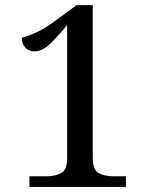

<svg xmlns="http://www.w3.org/2000/svg" viewBox="-20 -738 599 758"><path d="M96.2 0V-42H163.1Q196.8 -42 220.9 -54.4Q245.1 -66.9 245.1 -113.8V-639.2Q207 -592.8 176.5 -564Q146 -535.2 116.2 -535.2Q94.2 -535.2 80.1 -550Q65.9 -564.9 65.9 -588.9Q96.2 -597.2 129.6 -613Q163.1 -628.9 211.9 -666L282.2 -717.8H346.2V-113.8Q346.2 -66.9 370.1 -54.4Q394 -42 428.2 -42H477.1V0Z"/></svg>

Font: Satisar Sharada
Style: Regular
Weight: 400
Designer: Vinodh Rajan & Sunil Mahnoori
Version: 2.2